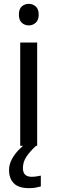

<svg xmlns="http://www.w3.org/2000/svg" viewBox="-20 -757 298 997"><path d="M130 -737Q150 -737 165.5 -723.5Q181 -710 181 -681Q181 -653 165.5 -639Q150 -625 130 -625Q108 -625 93 -639Q78 -653 78 -681Q78 -710 93 -723.5Q108 -737 130 -737ZM173 -536V0H85V-536ZM99 116Q99 161 144 161Q161 161 172.5 158.5Q184 156 192 155V211Q178 215 164 217.5Q150 220 130 220Q77 220 52 195Q27 170 27 126Q27 97 41.5 70Q56 43 77.5 21Q99 -1 119 -15L167 0Q133 32 116 58.5Q99 85 99 116Z"/></svg>

Font: Noto Sans Siddham
Style: Regular
Weight: 400
Designer: Monotype Design Team
Foundry: Monotype Imaging Inc.
Version: Version 2.004; ttfautohint (v1.8.4.7-5d5b)